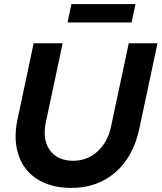

<svg xmlns="http://www.w3.org/2000/svg" viewBox="-20 -912 792 941"><path d="M662 -278Q633 -143 545 -67Q457 9 330 9Q255 9 198 -15.5Q141 -40 106.5 -84.5Q72 -129 61 -191Q50 -253 66 -328L145 -700H287L205 -314Q187 -229 224 -176.5Q261 -124 339 -124Q407 -124 457.5 -169.5Q508 -215 524 -291L611 -700H752ZM644 -892 625 -802H311L330 -892Z"/></svg>

Font: Red Hat Display
Style: Bold Italic
Weight: 700
Italic angle: -12°
Designer: Pentagram / MCKL
Foundry: Pentagram / MCKL
Version: Version 1.003; Red Hat Display Bold Italic